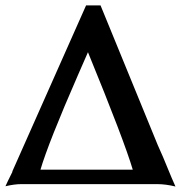

<svg xmlns="http://www.w3.org/2000/svg" viewBox="-26 -678 682 707"><path d="M344.2 -658.2 555.2 -143.1Q555.2 -142.6 574.2 -100.1Q614.3 -2.4 620.1 8.8Q584 0 553.2 0H51.8Q27.3 0 -5.9 7.8Q0 -5.9 20 -45.9H19Q64 -147.5 155 -352.1Q246.1 -556.6 291 -658.2ZM462.9 -53.2Q431.6 -159.2 297.9 -485.8Q270 -421.9 261.2 -401.9Q152.3 -152.8 123 -53.2Z"/></svg>

Font: Linear Smooth
Style: Bold
Weight: 700
Designer: Philipp H. Poll, Flanker
Foundry: Philipp H. Poll, reworked by Flanker
Version: Version 1.061 | FøM Fix